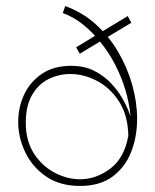

<svg xmlns="http://www.w3.org/2000/svg" viewBox="-20 -603 512 633"><path d="M244 10Q177 10 131.5 -21.5Q86 -53 63 -101.5Q40 -150 40 -201Q40 -249 59.5 -291Q79 -333 118 -359.5Q157 -386 215 -386Q258 -386 290.5 -369.5Q323 -353 345.5 -329Q368 -305 382 -281Q396 -257 402.5 -240.5Q409 -224 409 -223H410Q406 -264 393.5 -306Q381 -348 360.5 -388Q340 -428 313 -462Q286 -496 254.5 -521.5Q223 -547 187 -560L195 -583Q251 -563 295 -523.5Q339 -484 369.5 -432Q400 -380 416 -323Q432 -266 432 -211Q432 -151 412 -101Q392 -51 350.5 -20.5Q309 10 244 10ZM403 -155Q402 -222 373 -267.5Q344 -313 300.5 -336Q257 -359 212 -359Q173 -359 139.5 -342Q106 -325 85.5 -289.5Q65 -254 65 -198Q65 -139 91.5 -97.5Q118 -56 159.5 -34Q201 -12 244 -12Q297 -12 343.5 -47Q390 -82 403 -155ZM243 -426 231 -447 401 -550 413 -528Z"/></svg>

Font: Darker Grotesque Light Light
Style: Regular
Weight: 300
Version: Version 1.000;gftools[0.9.28]